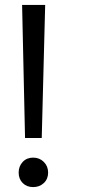

<svg xmlns="http://www.w3.org/2000/svg" viewBox="-20 -747 391 782"><path d="M164 -727 150 -185H82L70 -727ZM56 -44Q56 -70 72.5 -87.5Q89 -105 115 -105Q141 -105 158.5 -87.5Q176 -70 176 -44Q176 -18 158.5 -1.5Q141 15 115 15Q89 15 72.5 -1.5Q56 -18 56 -44Z"/></svg>

Font: Expletus Sans
Style: Regular
Weight: 400
Designer: Jasper de Waard
Foundry: Designtown
Version: Version 7.028